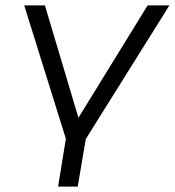

<svg xmlns="http://www.w3.org/2000/svg" viewBox="-20 -514 650 714"><path d="M196 180 225 2 70 -494H147L272 -75H271L529 -494H610L299 3L269 180Z"/></svg>

Font: Nunito Sans 7pt SemiExpanded Light
Style: Italic
Weight: 300
Width: 6
Italic angle: -9°
Designer: Vernon Adams
Foundry: Vernon Adams
Version: Version 3.101;gftools[0.9.27]